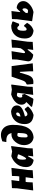

<svg xmlns="http://www.w3.org/2000/svg" viewBox="1718 -2466 760 4237"><g transform="rotate(-90 2098.5 -348.0)"><path d="M242 -476 220 -304 279 -303H324L330 -352L334 -465L511 -476L465 -116L460 -7L283 4L305 -162L252 -163L202 -162L196 -116L191 -7L14 4L61 -352L65 -465Z M769 -478H776L874 -461L982 -484L993 -476L946 -116L942 -7L765 4L780 -106H764Q729 -35 690 11H667Q589 -8 559 -49.5Q529 -91 529 -157Q529 -221 553 -281.5Q577 -342 633 -396.5Q689 -451 769 -478ZM693 -231Q693 -152 714 -152Q744 -152 807 -309L810 -331L742 -348Q693 -348 693 -231Z M1181 12Q1103 2 1058.5 -54Q1014 -110 1014 -197Q1014 -306 1086 -391Q1158 -476 1250 -476Q1261 -475 1279 -473Q1268 -538 1221.5 -565.5Q1175 -593 1088 -588L1082 -594L1098 -678Q1258 -740 1359.5 -673.5Q1461 -607 1461 -441Q1461 -3 1181 12ZM1184 -174Q1184 -143 1190 -131.5Q1196 -120 1213 -120Q1251 -120 1265.5 -164Q1280 -208 1283 -337L1238 -347Q1206 -345 1195 -310Q1184 -275 1184 -174Z M1870 -112Q1796 -23 1684 11H1668Q1571 0 1524.5 -47.5Q1478 -95 1478 -183Q1478 -314 1552 -395Q1626 -476 1753 -484L1769 -482Q1828 -471 1859 -438Q1890 -405 1890 -354Q1890 -292 1833.5 -251Q1777 -210 1647 -178Q1657 -124 1696 -124Q1716 -124 1736.5 -136Q1757 -148 1798 -183L1818 -179ZM1707 -371Q1652 -371 1645 -276Q1694 -286 1714 -301.5Q1734 -317 1734 -343Q1734 -371 1707 -371Z M2027 9Q1951 5 1865 -20L1859 -40Q1905 -82 1965 -148Q1906 -182 1906 -254Q1906 -327 1966 -387.5Q2026 -448 2132 -482L2239 -467L2340 -482L2351 -474L2304 -116L2300 -7L2123 4L2170 -346L2120 -357Q2096 -357 2080 -334Q2064 -311 2064 -277Q2064 -220 2118 -242L2128 -237L2143 -184Q2127 -153 2093 -91.5Q2059 -30 2042 0Z M2525 -472H2758L2819 -6L2642 4V-87L2631 -290H2614L2567 -134Q2541 -47 2494 -15Q2447 17 2362 5L2351 -126L2359 -143Q2395 -154 2413.5 -177Q2432 -200 2451 -257Z M3087 -474 3045 -212 3044 -199Q3044 -176 3062 -176Q3091 -176 3151 -271L3162 -352L3166 -465L3343 -476L3296 -116L3292 -7L3115 4L3131 -117H3118Q3067 -47 3014 3L3001 4Q2937 -3 2900 -32.5Q2863 -62 2863 -105L2865 -125L2902 -351L2906 -463Z M3650 -481 3739 -455 3743 -437 3692 -308 3653 -307Q3634 -331 3624 -338.5Q3614 -346 3600 -346Q3538 -346 3538 -219Q3538 -174 3545 -157.5Q3552 -141 3571 -141Q3586 -141 3600 -152.5Q3614 -164 3637 -196L3660 -195L3713 -130Q3680 -73 3643.5 -41.5Q3607 -10 3551 10H3528Q3444 -3 3405.5 -48.5Q3367 -94 3367 -183Q3367 -318 3444 -399.5Q3521 -481 3650 -481Z M3748 -20 3792 -352 3796 -465 3973 -476 3949 -284H3960Q3997 -330 4037 -359H4060Q4122 -348 4157 -309.5Q4192 -271 4192 -211Q4192 -143 4121.5 -77Q4051 -11 3954 10H3946ZM4010 -232Q3988 -232 3933 -162L3927 -119L3977 -109Q4000 -109 4016.5 -131.5Q4033 -154 4033 -181Q4033 -205 4026.5 -218.5Q4020 -232 4010 -232Z"/></g></svg>

Font: Alegreya Sans Black
Style: Italic
Weight: 900
Italic angle: -7°
Designer: Juan Pablo del Peral
Foundry: Huerta Tipografica
Version: Version 2.007